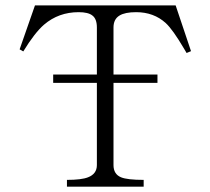

<svg xmlns="http://www.w3.org/2000/svg" viewBox="-20 -698 790 721"><path d="M231.4 2.9H519.5V-22.5Q458 -22.5 434.6 -32.2Q406.2 -43.9 406.2 -78.1V-386.7H571.3V-418H406.2V-594.7Q406.2 -626 428.7 -639.6Q449.2 -652.3 491.2 -652.3Q557.6 -652.3 602.5 -611.3Q628.9 -586.9 670.9 -515.6L680.7 -499L697.3 -505.9L639.6 -677.7H111.3L53.7 -512.7L67.4 -504.9Q110.4 -575.2 145.5 -605.5Q200.2 -652.3 275.4 -652.3Q311.5 -652.3 327.1 -639.6Q343.8 -627 343.8 -594.7V-418H179.7V-386.7H343.8V-78.1Q343.8 -44.9 310.5 -32.2Q286.1 -22.5 231.4 -22.5Z"/></svg>

Font: Batang
Style: Regular
Weight: 400
Version: Version 2.21